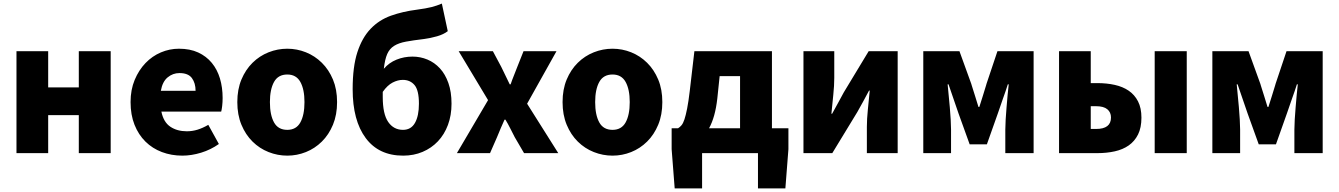

<svg xmlns="http://www.w3.org/2000/svg" viewBox="-20 -855 7475 1072"><path d="M249 -569V-367H420V-569H598V0H420V-212H249V0H72V-569Z M998 14Q937 14 884 -6Q831 -26 792 -64.5Q753 -103 731 -158.5Q709 -214 709 -285Q709 -354 732 -409Q755 -464 792.5 -503Q830 -542 878.5 -562.5Q927 -583 979 -583Q1041 -583 1086.5 -562Q1132 -541 1162.5 -504Q1193 -467 1208 -417Q1223 -367 1223 -308Q1223 -285 1220.5 -263.5Q1218 -242 1215 -232H881Q893 -173 931 -147.5Q969 -122 1023 -122Q1054 -122 1083 -131Q1112 -140 1143 -158L1202 -51Q1157 -19 1103 -2.5Q1049 14 998 14ZM1072 -348Q1072 -391 1051.5 -419Q1031 -447 982 -447Q945 -447 916 -423Q887 -399 878 -348Z M1584 14Q1530 14 1479.5 -6Q1429 -26 1390 -64.5Q1351 -103 1328 -158.5Q1305 -214 1305 -285Q1305 -356 1328 -411Q1351 -466 1390 -504.5Q1429 -543 1479.5 -563Q1530 -583 1584 -583Q1638 -583 1688 -563Q1738 -543 1777 -504.5Q1816 -466 1839 -411Q1862 -356 1862 -285Q1862 -214 1839 -158.5Q1816 -103 1777 -64.5Q1738 -26 1688 -6Q1638 14 1584 14ZM1584 -130Q1634 -130 1657 -171.5Q1680 -213 1680 -285Q1680 -356 1657 -397.5Q1634 -439 1584 -439Q1533 -439 1510 -397.5Q1487 -356 1487 -285Q1487 -213 1510 -171.5Q1533 -130 1584 -130Z M2117 -314Q2117 -218 2147.5 -174Q2178 -130 2230 -130Q2275 -130 2297 -169Q2319 -208 2319 -276Q2319 -351 2294.5 -380Q2270 -409 2229 -409Q2201 -409 2172 -394Q2143 -379 2117 -342ZM2480 -681Q2457 -663 2420.5 -652.5Q2384 -642 2346 -637Q2287 -630 2246.5 -622.5Q2206 -615 2180.5 -599Q2155 -583 2142 -553.5Q2129 -524 2123 -471Q2152 -505 2194 -522Q2236 -539 2283 -539Q2327 -539 2366.5 -522.5Q2406 -506 2436 -473.5Q2466 -441 2483.5 -391.5Q2501 -342 2501 -276Q2501 -211 2481 -157.5Q2461 -104 2425 -66Q2389 -28 2339.5 -7Q2290 14 2231 14Q2095 14 2022 -84Q1949 -182 1949 -357Q1949 -483 1975.5 -564Q2002 -645 2049.5 -694.5Q2097 -744 2163 -767.5Q2229 -791 2308 -801Q2360 -808 2389.5 -815.5Q2419 -823 2447 -835Z M2531 0 2705 -296 2541 -569H2732L2779 -481Q2802 -433 2826 -384H2831Q2839 -408 2849 -432.5Q2859 -457 2868 -481L2903 -569H3087L2923 -276L3097 0H2906L2854 -89Q2841 -114 2828.5 -139Q2816 -164 2802 -187H2797Q2786 -164 2776 -139.5Q2766 -115 2755 -89L2716 0Z M3400 14Q3346 14 3295.5 -6Q3245 -26 3206 -64.5Q3167 -103 3144 -158.5Q3121 -214 3121 -285Q3121 -356 3144 -411Q3167 -466 3206 -504.5Q3245 -543 3295.5 -563Q3346 -583 3400 -583Q3454 -583 3504 -563Q3554 -543 3593 -504.5Q3632 -466 3655 -411Q3678 -356 3678 -285Q3678 -214 3655 -158.5Q3632 -103 3593 -64.5Q3554 -26 3504 -6Q3454 14 3400 14ZM3400 -130Q3450 -130 3473 -171.5Q3496 -213 3496 -285Q3496 -356 3473 -397.5Q3450 -439 3400 -439Q3349 -439 3326 -397.5Q3303 -356 3303 -285Q3303 -213 3326 -171.5Q3349 -130 3400 -130Z M3730 -139H3766Q3776 -145 3785 -155.5Q3794 -166 3801.5 -188.5Q3809 -211 3816.5 -249Q3824 -287 3831 -346L3857 -569H4290V-139H4382V-22L4365 197H4212V0H3900V197H3747L3730 -22ZM3985 -305Q3979 -252 3967.5 -211Q3956 -170 3939 -139H4112V-430H3998Z M4466 -569H4638V-420Q4638 -378 4632.5 -325Q4627 -272 4622 -220H4626Q4640 -246 4659 -280Q4678 -314 4691 -339L4830 -569H4992V0H4820V-147Q4820 -190 4825.5 -243Q4831 -296 4836 -349H4832Q4818 -323 4799.5 -288.5Q4781 -254 4767 -230L4627 0H4466Z M5337 -569 5404 -384V-383Q5415 -348 5424.5 -318Q5434 -288 5443 -258H5448Q5457 -288 5467 -318Q5477 -348 5487 -383V-384L5549 -569H5751V0H5593V-132Q5593 -155 5595 -188.5Q5597 -222 5600 -257Q5603 -292 5606 -326Q5609 -360 5612 -384H5607Q5595 -346 5579 -302Q5563 -258 5551 -221L5490 -49H5394L5332 -221Q5320 -258 5304 -302.5Q5288 -347 5276 -384H5271Q5273 -360 5276.5 -326Q5280 -292 5283 -257Q5286 -222 5288 -188.5Q5290 -155 5290 -132V0H5135V-569Z M5893 -569H6070V-391H6107Q6159 -391 6204 -381Q6249 -371 6282 -348.5Q6315 -326 6334 -289Q6353 -252 6353 -198Q6353 -142 6334 -104Q6315 -66 6282 -43Q6249 -20 6204 -10Q6159 0 6107 0H5893ZM6606 -569V0H6427V-569ZM6070 -135H6100Q6183 -135 6183 -199Q6183 -228 6162.5 -245Q6142 -262 6100 -262H6070Z M6951 -569 7018 -384V-383Q7029 -348 7038.5 -318Q7048 -288 7057 -258H7062Q7071 -288 7081 -318Q7091 -348 7101 -383V-384L7163 -569H7365V0H7207V-132Q7207 -155 7209 -188.5Q7211 -222 7214 -257Q7217 -292 7220 -326Q7223 -360 7226 -384H7221Q7209 -346 7193 -302Q7177 -258 7165 -221L7104 -49H7008L6946 -221Q6934 -258 6918 -302.5Q6902 -347 6890 -384H6885Q6887 -360 6890.5 -326Q6894 -292 6897 -257Q6900 -222 6902 -188.5Q6904 -155 6904 -132V0H6749V-569Z"/></svg>

Font: Kinto Sans Black
Style: Regular
Weight: 900
Designer: Authors: Ryoko NISHIZUKA  (kana & ideographs); Paul D. Hunt (Latin, Greek & Cyrillic); Wenlong ZHANG  (bopomofo); Sandol
Foundry: Adobe Systems Incorporated, ookami Inc.
Version: Version 0.001